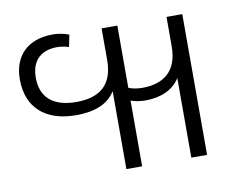

<svg xmlns="http://www.w3.org/2000/svg" viewBox="-63 -611 881 696"><g transform="rotate(-10 377.5 -262.5)"><path d="M349 1H407V-241C423 -235 442 -232 461 -232C515 -232 563 -251 588 -292V1H646V-517H588V-409C588 -317 536 -279 457 -279C436 -279 419 -283 407 -288V-517H349V-401C349 -317 308 -270 213 -270C126 -270 83 -311 83 -382C83 -450 124 -478 178 -478C189 -478 205 -476 221 -471L230 -515C207 -524 186 -526 169 -526C81 -526 25 -475 25 -386C25 -282 91 -223 204 -223C272 -223 322 -242 349 -286Z"/></g></svg>

Font: Noto Sans Thai UI Light
Style: Regular
Weight: 300
Designer: Monotype Design Team
Foundry: Monotype Imaging Inc.
Version: Version 2.000